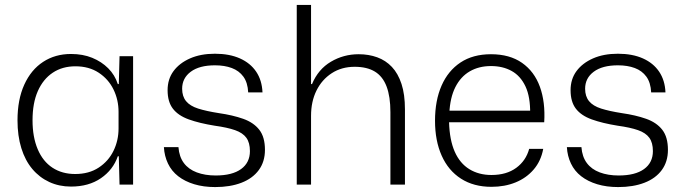

<svg xmlns="http://www.w3.org/2000/svg" viewBox="-20 -749 2778 779"><path d="M268 8Q220 8 180 -10.5Q140 -29 111 -63.5Q82 -98 66.5 -148Q51 -198 51 -261Q51 -345 78.5 -405.5Q106 -466 155 -498Q204 -530 268 -530Q316 -530 354 -514.5Q392 -499 419 -472Q446 -445 458 -408H462L465 -521H520V0H465L462 -115H458Q439 -60 389.5 -26Q340 8 268 8ZM285 -43Q341 -43 380.5 -69Q420 -95 440.5 -137Q461 -179 461 -228V-295Q461 -344 440.5 -386Q420 -428 380.5 -454Q341 -480 286 -480Q233 -480 194 -454Q155 -428 133.5 -379.5Q112 -331 112 -261Q112 -193 133 -143.5Q154 -94 193 -68.5Q232 -43 285 -43Z M853 10Q806 10 768 -1.5Q730 -13 703 -34Q676 -55 661.5 -85.5Q647 -116 645 -152H704Q707 -113 726 -87.5Q745 -62 778.5 -49.5Q812 -37 855 -37Q922 -37 958 -63Q994 -89 994 -136Q994 -170 979.5 -190Q965 -210 933.5 -221Q902 -232 851 -239Q789 -249 746 -264.5Q703 -280 681.5 -308Q660 -336 660 -383Q660 -428 684 -460.5Q708 -493 751 -512Q794 -531 852 -531Q911 -531 953.5 -512Q996 -493 1019.5 -458Q1043 -423 1045 -374H987Q985 -414 967.5 -438Q950 -462 920.5 -473Q891 -484 852 -484Q789 -484 754 -458Q719 -432 719 -389Q719 -358 735 -338.5Q751 -319 784 -308.5Q817 -298 868 -290Q924 -282 966.5 -267Q1009 -252 1032 -222.5Q1055 -193 1055 -141Q1055 -93 1030 -59Q1005 -25 959.5 -7.5Q914 10 853 10Z M1184 0V-729H1242V-408H1246Q1271 -468 1322.5 -498.5Q1374 -529 1435 -529Q1476 -529 1510.5 -516.5Q1545 -504 1570 -477.5Q1595 -451 1609 -408.5Q1623 -366 1623 -305V0H1564V-294Q1564 -357 1548.5 -398Q1533 -439 1501 -458.5Q1469 -478 1419 -478Q1366 -478 1326 -452Q1286 -426 1264 -381.5Q1242 -337 1242 -279V0Z M1974 9Q1902 9 1850.5 -24Q1799 -57 1772 -117.5Q1745 -178 1745 -259Q1745 -341 1771.5 -401.5Q1798 -462 1848.5 -495.5Q1899 -529 1972 -529Q2048 -529 2098 -494Q2148 -459 2170.5 -397Q2193 -335 2188 -253H1802Q1804 -181 1825 -133.5Q1846 -86 1884.5 -62.5Q1923 -39 1974 -39Q2035 -39 2074.5 -68Q2114 -97 2127 -145H2184Q2175 -96 2145.5 -61.5Q2116 -27 2072 -9Q2028 9 1974 9ZM1803 -289 1796 -300H2138L2131 -287Q2132 -356 2112 -398.5Q2092 -441 2056 -461Q2020 -481 1972 -481Q1923 -481 1886 -459.5Q1849 -438 1827.5 -395.5Q1806 -353 1803 -289Z M2488 10Q2441 10 2403 -1.5Q2365 -13 2338 -34Q2311 -55 2296.5 -85.5Q2282 -116 2280 -152H2339Q2342 -113 2361 -87.5Q2380 -62 2413.5 -49.5Q2447 -37 2490 -37Q2557 -37 2593 -63Q2629 -89 2629 -136Q2629 -170 2614.5 -190Q2600 -210 2568.5 -221Q2537 -232 2486 -239Q2424 -249 2381 -264.5Q2338 -280 2316.5 -308Q2295 -336 2295 -383Q2295 -428 2319 -460.5Q2343 -493 2386 -512Q2429 -531 2487 -531Q2546 -531 2588.5 -512Q2631 -493 2654.5 -458Q2678 -423 2680 -374H2622Q2620 -414 2602.5 -438Q2585 -462 2555.5 -473Q2526 -484 2487 -484Q2424 -484 2389 -458Q2354 -432 2354 -389Q2354 -358 2370 -338.5Q2386 -319 2419 -308.5Q2452 -298 2503 -290Q2559 -282 2601.5 -267Q2644 -252 2667 -222.5Q2690 -193 2690 -141Q2690 -93 2665 -59Q2640 -25 2594.5 -7.5Q2549 10 2488 10Z"/></svg>

Font: Mona Sans Light
Style: Regular
Weight: 300
Designer: Deni Anggara
Foundry: GitHub
Version: Version 2.000